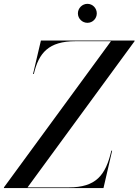

<svg xmlns="http://www.w3.org/2000/svg" viewBox="-70 -956 704 976"><path d="M326 -888C326 -861.5 348 -840 374.5 -840C401 -840 422 -861.5 422 -888C422 -914.5 401 -936.5 374.5 -936.5C348 -936.5 326 -914.5 326 -888ZM494 -746.5 -50 -3.5V0H456L500 -190H496C467 -64 417 -3.5 280 -3.5H70L614 -746.5V-750H138L98 -580H102C127 -687 177 -746.5 314 -746.5Z"/></svg>

Font: Bodoni* 48pt
Style: Italic
Weight: 400
Italic angle: -13°
Version: Version 2.3